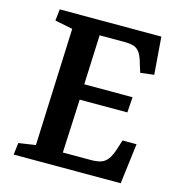

<svg xmlns="http://www.w3.org/2000/svg" viewBox="-105 -795 823 887"><g transform="rotate(15 306.5 -351.5)"><path d="M151 -631 66 -648 72 -703H558L572 -524L507 -516L495 -554Q486 -588 474.5 -605.5Q463 -623 445.5 -629Q428 -635 399 -635H281L271 -398H502L497 -324H269L257 -68H391Q419 -68 438 -74Q457 -80 470.5 -97.5Q484 -115 495 -149L509 -193H576L552 0H40L47 -57L128 -69Z"/></g></svg>

Font: Literata 18pt SemiBold
Style: Italic
Weight: 600
Italic angle: -2°
Designer: Latin by Veronika Burian and Jose Scaglione. Greek by Irene Vlachou. Cyrillic by Vera Evstafieva
Foundry: TypeTogether
Version: Version 3.103;gftools[0.9.29]